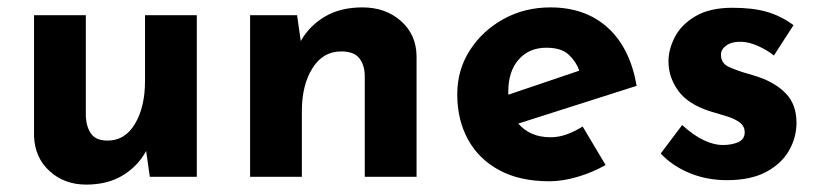

<svg xmlns="http://www.w3.org/2000/svg" viewBox="-20 -478 2218 519"><path d="M213 21Q154 21 114 -15.5Q74 -52 72 -110V-437H212V-162Q214 -133 227 -115.5Q240 -98 271 -98Q318 -98 345 -143.5Q372 -189 372 -259V-437H512V0H385L375 -70Q353 -29 312 -4Q271 21 213 21Z M783 -437 793 -367Q816 -408 858 -433Q900 -458 960 -458Q1022 -458 1063.5 -421.5Q1105 -385 1106 -327V0H966V-275Q965 -304 950.5 -321.5Q936 -339 902 -339Q853 -339 824.5 -293.5Q796 -248 796 -178V0H656V-437Z M1465 12Q1385 12 1329.5 -18Q1274 -48 1245 -101Q1216 -154 1216 -223Q1216 -289 1250 -342Q1284 -395 1341 -426.5Q1398 -458 1468 -458Q1562 -458 1622.5 -403.5Q1683 -349 1701 -246L1381 -144Q1413 -107 1468 -107Q1491 -107 1512.5 -115Q1534 -123 1555 -136L1617 -32Q1582 -12 1541.5 0Q1501 12 1465 12ZM1354 -222 1546 -287Q1537 -312 1517 -330.5Q1497 -349 1457 -349Q1410 -349 1382 -317Q1354 -285 1354 -231Q1354 -227 1354 -222Z M1945 9Q1891 9 1844.5 -10Q1798 -29 1766 -63L1824 -140Q1856 -111 1883.5 -98.5Q1911 -86 1933 -86Q1959 -86 1976 -94Q1993 -102 1993 -120Q1993 -137 1979.5 -147Q1966 -157 1945 -163.5Q1924 -170 1900 -177Q1840 -196 1813.5 -232.5Q1787 -269 1787 -312Q1787 -345 1804.5 -378.5Q1822 -412 1860.5 -434.5Q1899 -457 1960 -457Q2015 -457 2053 -446Q2091 -435 2125 -410L2072 -328Q2053 -343 2029.5 -353.5Q2006 -364 1986 -365Q1959 -366 1944 -355.5Q1929 -345 1929 -331Q1928 -307 1951.5 -296.5Q1975 -286 2004 -278Q2011 -276 2017.5 -274Q2024 -272 2030 -270Q2077 -254 2105 -224.5Q2133 -195 2133 -146Q2133 -106 2112.5 -70.5Q2092 -35 2050.5 -13Q2009 9 1945 9Z"/></svg>

Font: Reem Kufi Ink
Style: Bold
Weight: 700
Designer: Khaled Hosny
Version: Version 1.002